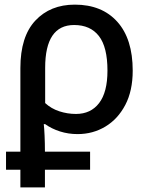

<svg xmlns="http://www.w3.org/2000/svg" viewBox="-20 -569 650 829"><path d="M68 240V164H6V86H68V-275Q68 -411 132.5 -480Q197 -549 303 -549Q420 -549 486.5 -475Q553 -401 553 -264Q553 -177 521 -116Q489 -55 435 -22.5Q381 10 315 10Q275 10 239 -1.5Q203 -13 175 -33H169Q171 -16 172.5 16.5Q174 49 174 86H369V164H174V240ZM308 -77Q372 -77 408 -124Q444 -171 444 -264Q444 -366 407 -413.5Q370 -461 300 -461Q175 -461 175 -276V-124Q201 -100 236 -88.5Q271 -77 308 -77Z"/></svg>

Font: Noto Sans Medium
Style: Regular
Weight: 500
Designer: Monotype Design Team
Foundry: Monotype Imaging Inc.
Version: Version 2.007